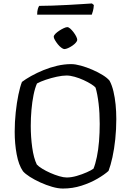

<svg xmlns="http://www.w3.org/2000/svg" viewBox="-20 -1091 758 1111"><path d="M344 0Q316 0 281.5 -10Q247 -20 213 -35.5Q179 -51 152.5 -68Q126 -85 113 -100Q88 -136 76.5 -198Q65 -260 65 -328Q65 -385 71 -441Q77 -497 86.5 -543Q96 -589 107 -617Q128 -633 160 -651Q192 -669 231 -685Q270 -701 311 -710.5Q352 -720 392 -720Q416 -720 448.5 -711Q481 -702 514.5 -687.5Q548 -673 574.5 -656.5Q601 -640 614 -624Q628 -598 636.5 -562Q645 -526 649 -485.5Q653 -445 653 -402Q653 -343 647 -285.5Q641 -228 630.5 -180.5Q620 -133 608 -102Q585 -81 544 -57Q503 -33 451.5 -16.5Q400 0 344 0ZM366 -64Q393 -64 424 -73Q455 -82 482 -94Q509 -106 521 -115Q532 -142 540.5 -183Q549 -224 553 -273Q557 -322 557 -374Q557 -437 550.5 -492Q544 -547 533 -584Q527 -592 508 -604Q489 -616 464 -627.5Q439 -639 412.5 -646.5Q386 -654 365 -654Q341 -654 308.5 -647Q276 -640 245 -629.5Q214 -619 194 -608Q182 -581 174 -541Q166 -501 162 -455Q158 -409 158 -363Q158 -298 166.5 -237Q175 -176 193 -139Q203 -128 224 -115Q245 -102 271 -90.5Q297 -79 322.5 -71.5Q348 -64 366 -64ZM352 -807Q346 -807 335 -815Q324 -823 314.5 -835Q305 -847 298 -859Q291 -871 291 -878Q291 -886 300.5 -895.5Q310 -905 323 -913.5Q336 -922 349 -928Q362 -934 369 -934Q377 -934 386.5 -925.5Q396 -917 405.5 -904.5Q415 -892 421 -880Q427 -868 427 -860Q427 -854 419 -844.5Q411 -835 398.5 -826.5Q386 -818 373.5 -812.5Q361 -807 352 -807ZM195 -1006Q195 -1026 199 -1039.5Q203 -1053 207 -1057Q238 -1057 282.5 -1058.5Q327 -1060 373.5 -1062.5Q420 -1065 457.5 -1067.5Q495 -1070 512 -1071L523 -1062Q522 -1043 518 -1028Q514 -1013 511 -1006Z"/></svg>

Font: Texturina 12pt Light
Style: Regular
Weight: 300
Designer: Guillermo Torres Carreño
Foundry: Omnibus-Type
Version: Version 1.002